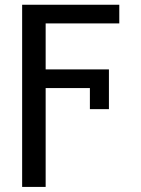

<svg xmlns="http://www.w3.org/2000/svg" viewBox="-20 -565 580 789"><path d="M470.2 -545.5H71V203.1H167.6V-203.1H349.4V-116.5H427.6V-279.8H167.6V-468.8H470.2Z"/></svg>

Font: Magic Ui Pro
Style: Regular
Weight: 400
Designer: Stefan Endress, Andreas Faust
Version: Version 1.000;FEAKit 1.0